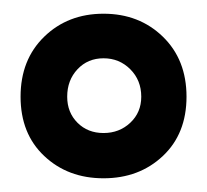

<svg xmlns="http://www.w3.org/2000/svg" viewBox="-20 -528 302 280"><path d="M10 -387Q10 -441 44.5 -474.5Q79 -508 131 -508Q183 -508 217.5 -474.5Q252 -441 252 -387Q252 -333 217.5 -300.5Q183 -268 131 -268Q79 -268 44.5 -300.5Q10 -333 10 -387ZM131 -334Q154 -334 170 -349Q186 -364 186 -387Q186 -411 170 -427Q154 -443 131 -443Q108 -443 93 -427Q78 -411 78 -387Q78 -364 93 -349Q108 -334 131 -334Z"/></svg>

Font: Cambay Devanagari
Style: Regular
Weight: 700
Designer: Pooja Saxena
Foundry: Pooja Saxena
Version: Version 1.095;PS 001.095;hotconv 1.0.70;makeotf.lib2.5.58329